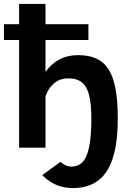

<svg xmlns="http://www.w3.org/2000/svg" viewBox="-32 -750 652 975"><path d="M337 205C511 205 566 66 566 -149C566 -389 506 -470 363 -470C292 -470 238 -439 199 -385V-547H417V-627H199V-730H65V-627H-12V-547H65V0H199V-261C219 -317 258 -352 314 -352C398 -352 433 -302 432 -139C430 44 395 96 329 96C303 96 282 78 275 72L183 139C192 148 241 205 337 205Z"/></svg>

Font: FIGSv2-sans-serif
Style: Bold
Weight: 700
Designer: Matt McInerney, Pablo Impallari, Rodrigo Fuenzalida,Mirko Velimirovic
Foundry: Matt McInerney, Pablo Impallari, Rodrigo Fuenzalida
Version: Version 4.021;hotconv 1.0.109;makeotfexe 2.5.65596